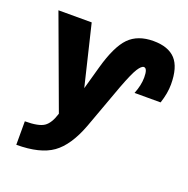

<svg xmlns="http://www.w3.org/2000/svg" viewBox="-136 -672 1004 1028"><g transform="rotate(20 366.5 -157.5)"><path d="M65.4 229.5V95.7Q143.6 95.7 174.3 74.7Q205.1 53.7 222.7 -4.9L31.2 -524.4H220.7L303.7 -179.7L340.8 -312.5Q377 -441.4 427.2 -492.7Q477.5 -543.9 566.4 -543.9Q651.4 -543.9 692.4 -499.5Q733.4 -455.1 733.4 -357.4Q733.4 -306.6 713.9 -248H565.4Q585.9 -298.8 585.9 -343.8Q585.9 -395.5 565.4 -395.5Q551.8 -395.5 533.2 -366.7Q514.6 -337.9 481.4 -250L388.7 3.9Q341.8 128.9 271 179.2Q200.2 229.5 65.4 229.5Z"/></g></svg>

Font: Gen Shin Gothic Heavy
Style: Bold
Weight: 900
Designer: [Source Han Sans]
Ryoko NISHIZUKA  (kana & ideographs); Paul D. Hunt (Latin, Greek & Cyrillic); Wenlong ZHANG  (bopomofo
Version: Version 1.002.20150607